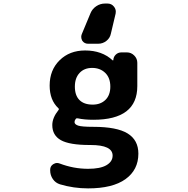

<svg xmlns="http://www.w3.org/2000/svg" viewBox="-20 -836 1040 1063"><path d="M394.5 -356.4Q394.5 -307.6 419.9 -282.2Q445.3 -256.8 493.2 -256.8Q537.1 -256.8 564 -283.2Q590.8 -309.6 590.8 -356.4Q590.8 -405.3 562.5 -432.6Q534.2 -460 490.2 -460Q446.3 -460 420.4 -432.1Q394.5 -404.3 394.5 -356.4ZM746.1 14.6Q746.1 104.5 674.8 155.8Q603.5 207 467.8 207Q387.7 207 312.5 184.6Q287.1 176.8 272.5 155.3Q257.8 133.8 257.8 107.4V103.5Q257.8 84 274.4 73.2Q285.2 66.4 295.9 66.4Q302.7 66.4 310.5 69.3Q387.7 98.6 467.8 98.6Q535.2 98.6 569.3 78.6Q603.5 58.6 603.5 25.4Q603.5 -33.2 481.4 -33.2Q479.5 -33.2 477.5 -33.2Q364.3 -33.2 316.9 -60.1Q269.5 -86.9 269.5 -143.6Q269.5 -183.6 303.7 -226.6Q308.6 -232.4 302.7 -237.3Q254.9 -282.2 254.9 -362.3Q254.9 -448.2 310.1 -502.4Q365.2 -556.6 451.2 -556.6Q544.9 -556.6 603.5 -502Q604.5 -501 606 -501.5Q607.4 -502 607.4 -503.9Q608.4 -521.5 621.1 -533.7Q633.8 -545.9 652.3 -545.9H682.6Q706.1 -545.9 723.1 -528.8Q740.2 -511.7 740.2 -488.3V-359.4Q740.2 -172.9 497.1 -172.9Q447.3 -172.9 411.1 -180.7Q403.3 -182.6 399.4 -177.7Q392.6 -168.9 392.6 -160.2Q392.6 -147.5 412.6 -140.6Q432.6 -133.8 497.1 -133.8Q627 -133.8 686.5 -97.2Q746.1 -60.5 746.1 14.6ZM575.2 -816.4Q597.7 -816.4 611.3 -798.8Q621.1 -786.1 621.1 -771.5Q621.1 -765.6 620.1 -760.7L593.8 -649.4Q588.9 -625 568.8 -609.4Q548.8 -593.8 523.4 -593.8H467.8Q447.3 -593.8 435.5 -610.4Q429.7 -621.1 429.7 -631.8Q429.7 -638.7 432.6 -646.5L481.4 -763.7Q491.2 -787.1 513.2 -801.8Q535.2 -816.4 561.5 -816.4Z"/></svg>

Font: Gen Jyuu Gothic Monospace Bold
Style: Bold
Weight: 700
Designer: [Source Han Sans]
Ryoko NISHIZUKA  (kana & ideographs); Paul D. Hunt (Latin, Greek & Cyrillic); Wenlong ZHANG  (bopomofo
Version: Version 1.002.20150607